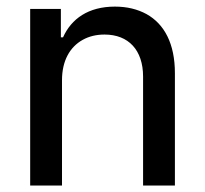

<svg xmlns="http://www.w3.org/2000/svg" viewBox="-20 -573 633 593"><path d="M171.5 -325.3C171.5 -385.3 195.7 -427.9 235.4 -449.9C255 -460.9 277.7 -466.3 302.9 -466.3C377.1 -466.3 421.9 -418 421.9 -336.6V0H520.2V-346.9C520.2 -437.9 487.9 -498.6 432.5 -529.5C404.5 -544.7 372.2 -552.6 334.9 -552.6C252.8 -552.6 200.3 -514.9 174.7 -457.7H168V-545.5H73.2V0H171.5Z"/></svg>

Font: Inter 465
Style: Regular
Weight: 400
Designer: Rasmus Andersson
Foundry: rsms
Version: Version 3.019;Glyphs 3.1.2 (3151)